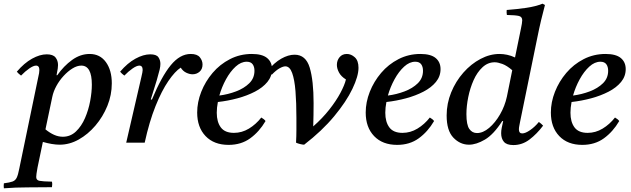

<svg xmlns="http://www.w3.org/2000/svg" viewBox="-78 -772 3415 1039"><path d="M154 -4 125 135Q121 157 119.5 168.5Q118 180 118 186Q118 203 135.5 206.5Q153 210 203 211Q205 219 204.5 227.5Q204 236 203 241Q135 242 71 242Q7 242 -57 247Q-58 242 -58 234Q-58 226 -57 220Q-26 216 -10.5 210.5Q5 205 12.5 189.5Q20 174 26 142L127 -345Q132 -365 133.5 -376Q135 -387 135 -393Q135 -417 117 -417Q103 -417 80.5 -401.5Q58 -386 36 -363Q29 -368 23.5 -373Q18 -378 13 -384Q53 -431 95.5 -454.5Q138 -478 175 -478Q209 -478 222.5 -461Q236 -444 236 -420Q236 -412 234.5 -401Q233 -390 228 -365H232Q267 -415 312 -447.5Q357 -480 407 -480Q463 -480 495 -436Q527 -392 527 -321Q527 -258 503 -199Q479 -140 438.5 -92.5Q398 -45 348 -17Q298 11 245 11Q225 11 201.5 7Q178 3 154 -4ZM205 -248 168 -72Q191 -53 214.5 -42.5Q238 -32 262 -32Q303 -32 333 -60.5Q363 -89 382 -133Q401 -177 410 -225.5Q419 -274 419 -314Q419 -417 362 -417Q339 -417 314 -401.5Q289 -386 266 -361Q243 -336 227 -306.5Q211 -277 205 -248Q205 -248 205 -248Z M705 0H605L687 -355Q694 -384 694 -393Q694 -417 676 -417Q662 -417 639.5 -401.5Q617 -386 595 -363Q588 -368 582.5 -373Q577 -378 572 -384Q612 -431 655 -454.5Q698 -478 735 -478Q768 -478 779 -462.5Q790 -447 790 -426Q790 -413 786 -395.5Q782 -378 770 -337L738 -234L744 -233Q796 -358 846 -419Q896 -480 954 -480Q989 -480 1003.5 -462Q1018 -444 1018 -423Q1018 -398 1002 -384Q986 -370 964 -370Q948 -370 930 -378.5Q912 -387 900 -406Q869 -386 833 -333.5Q797 -281 763.5 -197.5Q730 -114 705 0Z M1394 -398Q1394 -359 1369 -328.5Q1344 -298 1301.5 -276Q1259 -254 1207 -240Q1155 -226 1101 -220Q1095 -189 1095 -162Q1095 -112 1117 -82.5Q1139 -53 1188 -53Q1231 -53 1269 -76Q1307 -99 1336 -136Q1352 -127 1359 -117Q1325 -59 1276 -23.5Q1227 12 1159 12Q1080 12 1034.5 -35.5Q989 -83 989 -163Q989 -219 1011 -275Q1033 -331 1072.5 -377.5Q1112 -424 1166.5 -452Q1221 -480 1285 -480Q1341 -480 1367.5 -458Q1394 -436 1394 -398ZM1109 -255Q1156 -261 1199.5 -277.5Q1243 -294 1271 -321.5Q1299 -349 1299 -389Q1299 -411 1289 -424.5Q1279 -438 1257 -438Q1226 -438 1197 -411.5Q1168 -385 1145 -343Q1122 -301 1109 -255Z M1524 0Q1526 -36 1526 -69.5Q1526 -103 1526 -134Q1526 -216 1521 -278.5Q1516 -341 1503 -377Q1490 -413 1466 -413Q1454 -413 1435 -402.5Q1416 -392 1393 -368Q1386 -373 1380.5 -378Q1375 -383 1370 -389Q1406 -433 1444 -454.5Q1482 -476 1516 -476Q1577 -476 1598 -406Q1619 -336 1619 -214Q1619 -185 1618.5 -150.5Q1618 -116 1617 -88Q1667 -132 1704 -179Q1741 -226 1764 -269Q1787 -312 1794 -342Q1768 -358 1756.5 -379.5Q1745 -401 1745 -421Q1745 -445 1759.5 -462.5Q1774 -480 1799 -480Q1822 -480 1842 -462Q1862 -444 1862 -405Q1862 -360 1829 -291Q1796 -222 1730.5 -143Q1665 -64 1568 11Q1560 11 1546 7.5Q1532 4 1524 0Z M2306 -398Q2306 -359 2281 -328.5Q2256 -298 2213.5 -276Q2171 -254 2119 -240Q2067 -226 2013 -220Q2007 -189 2007 -162Q2007 -112 2029 -82.5Q2051 -53 2100 -53Q2143 -53 2181 -76Q2219 -99 2248 -136Q2264 -127 2271 -117Q2237 -59 2188 -23.5Q2139 12 2071 12Q1992 12 1946.5 -35.5Q1901 -83 1901 -163Q1901 -219 1923 -275Q1945 -331 1984.5 -377.5Q2024 -424 2078.5 -452Q2133 -480 2197 -480Q2253 -480 2279.5 -458Q2306 -436 2306 -398ZM2021 -255Q2068 -261 2111.5 -277.5Q2155 -294 2183 -321.5Q2211 -349 2211 -389Q2211 -411 2201 -424.5Q2191 -438 2169 -438Q2138 -438 2109 -411.5Q2080 -385 2057 -343Q2034 -301 2021 -255Z M2645 -117H2640Q2593 -44 2546 -16.5Q2499 11 2460 11Q2412 11 2375.5 -27Q2339 -65 2339 -147Q2339 -212 2363.5 -272Q2388 -332 2429.5 -379Q2471 -426 2522 -453Q2573 -480 2625 -480Q2645 -480 2666.5 -475.5Q2688 -471 2709 -461L2741 -617Q2744 -631 2746 -643Q2748 -655 2748 -662Q2748 -681 2730.5 -685.5Q2713 -690 2665 -691Q2664 -698 2663.5 -704.5Q2663 -711 2664 -718Q2718 -722 2769.5 -729.5Q2821 -737 2858 -752L2871 -745Q2861 -708 2850.5 -664Q2840 -620 2829 -565L2736 -111Q2735 -104 2732.5 -92.5Q2730 -81 2730 -72Q2730 -50 2748 -50Q2765 -50 2791 -68Q2817 -86 2838 -112Q2851 -103 2861 -92Q2827 -47 2787.5 -17Q2748 13 2700 13Q2664 13 2649 -4.5Q2634 -22 2634 -51Q2634 -65 2637 -80Q2640 -95 2645 -117ZM2665 -249 2694 -392Q2665 -417 2640.5 -426Q2616 -435 2599 -435Q2562 -435 2533 -408Q2504 -381 2485 -338.5Q2466 -296 2456 -247Q2446 -198 2446 -154Q2446 -97 2461.5 -74.5Q2477 -52 2503 -52Q2536 -52 2569 -80Q2602 -108 2628 -153Q2654 -198 2665 -249Z M3308 -398Q3308 -359 3283 -328.5Q3258 -298 3215.5 -276Q3173 -254 3121 -240Q3069 -226 3015 -220Q3009 -189 3009 -162Q3009 -112 3031 -82.5Q3053 -53 3102 -53Q3145 -53 3183 -76Q3221 -99 3250 -136Q3266 -127 3273 -117Q3239 -59 3190 -23.5Q3141 12 3073 12Q2994 12 2948.5 -35.5Q2903 -83 2903 -163Q2903 -219 2925 -275Q2947 -331 2986.5 -377.5Q3026 -424 3080.5 -452Q3135 -480 3199 -480Q3255 -480 3281.5 -458Q3308 -436 3308 -398ZM3023 -255Q3070 -261 3113.5 -277.5Q3157 -294 3185 -321.5Q3213 -349 3213 -389Q3213 -411 3203 -424.5Q3193 -438 3171 -438Q3140 -438 3111 -411.5Q3082 -385 3059 -343Q3036 -301 3023 -255Z"/></svg>

Font: Tiro Devanagari Hindi
Style: Italic
Weight: 400
Italic angle: -11°
Designer: Devanagari: John Hudson & Fiona Ross, assisted by Paul Hanslow. Latin: John Hudson with Paul Hanslow, assisted by Kaja S
Foundry: Tiro Typeworks Ltd.
Version: Version 1.52